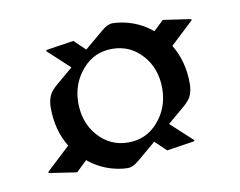

<svg xmlns="http://www.w3.org/2000/svg" viewBox="-62 -690 838 671"><g transform="rotate(-10 357.0 -355.0)"><path d="M133.3 -557.6 230 -572.3 269.5 -534.7 337.4 -591.8Q358.4 -609.4 375 -609.4Q391.1 -609.4 409.7 -606Q469.7 -594.7 515.1 -556.6L550.8 -590.3L647.5 -576.2L650.9 -572.8L567.9 -495.1Q605 -434.6 605 -355.5Q605 -329.1 596.2 -311Q588.9 -295.9 568.8 -278.8L509.3 -228.5L586.9 -156.7L583.5 -153.3L486.8 -138.7L447.3 -176.3L379.4 -119.1Q358.4 -101.6 341.8 -101.6Q325.7 -101.6 307.1 -105Q247.1 -116.2 201.7 -154.3L163.6 -117.7L66.9 -132.3L63.5 -135.7L148.9 -215.3Q111.8 -275.9 111.8 -355.5Q111.8 -381.8 120.6 -399.9Q127.9 -415 147.9 -432.1L207.5 -482.4L129.9 -554.2ZM209.5 -355.5Q209.5 -285.2 251.5 -237.8Q294.4 -189.5 358.4 -189.5Q422.9 -189.5 464.4 -237.8Q507.3 -287.1 507.3 -355.5Q507.3 -425.8 465.3 -473.1Q422.4 -521.5 358.4 -521.5Q293.9 -521.5 252.4 -473.1Q209.5 -423.8 209.5 -355.5Z"/></g></svg>

Font: Gothica
Style: Book
Weight: 400
Designer: Wojciech Kalinowski "wmk69" (wmk69@o2.pl)
Foundry: Wojciech Kalinowski "wmk69" (wmk69@o2.pl)
Version: Version 2.1.0; 2021-05-14